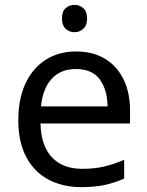

<svg xmlns="http://www.w3.org/2000/svg" viewBox="-20 -757 604 787"><path d="M292 -546Q361 -546 410.5 -516Q460 -486 486.5 -431.5Q513 -377 513 -304V-251H146Q148 -160 192.5 -112.5Q237 -65 317 -65Q368 -65 407.5 -74.5Q447 -84 489 -102V-25Q448 -7 408 1.5Q368 10 313 10Q237 10 178.5 -21Q120 -52 87.5 -113.5Q55 -175 55 -264Q55 -352 84.5 -415Q114 -478 167.5 -512Q221 -546 292 -546ZM291 -474Q228 -474 191.5 -433.5Q155 -393 148 -321H421Q420 -389 389 -431.5Q358 -474 291 -474ZM286 -737Q306 -737 321.5 -723.5Q337 -710 337 -681Q337 -653 321.5 -639Q306 -625 286 -625Q264 -625 249 -639Q234 -653 234 -681Q234 -710 249 -723.5Q264 -737 286 -737Z"/></svg>

Font: Noto Sans Kawi
Style: Regular
Weight: 400
Designer: Fadhl Haqq
Version: Version 1.000